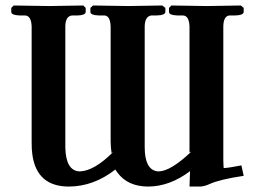

<svg xmlns="http://www.w3.org/2000/svg" viewBox="-20 -667 920 699"><path d="M217.8 -570.8V-129.9Q219.7 -44.9 270 -43Q323.2 -44.4 392.1 -113.8L386.2 -109.9Q383.3 -127 382.8 -150.9V-570.8Q381.3 -609.9 359.9 -610.8H338.9Q310.1 -611.8 309.1 -623V-638.2L318.8 -647Q319.8 -647 446.8 -645Q446.8 -645 570.8 -647L582 -638.2V-623Q580.1 -611.3 550.8 -610.8H530.8Q507.3 -606.9 506.8 -570.8V-131.8Q506.8 -51.3 550.8 -43.5Q554.7 -43 558.1 -43Q601.6 -43.9 676.8 -115.2L669.9 -111.8V-570.8Q668.5 -609.9 646 -610.8H625Q596.2 -611.8 595.2 -623V-638.2L604 -647Q605 -647 732.9 -645L856.9 -647L867.2 -638.2V-623Q865.2 -611.3 836.9 -610.8H815.9Q793.5 -608.9 793 -570.8V-110.8Q793 -95.7 793 -85.4Q793 -75.2 793.5 -69.1Q793.9 -63 793.9 -60.1Q793.9 -57.1 794.4 -56.2L794.9 -55.2Q812 -55.7 858.9 -64.9L867.2 -26.9Q779.8 -13.7 743.2 2.9Q724.6 11.7 708 12.2H669.9L671.9 -43.9Q598.1 11.7 520 12.2Q444.8 12.2 407.2 -39.1Q403.3 -44.9 399.9 -49.8Q321.3 11.7 231 12.2Q115.2 12.2 98.1 -101.6Q94.7 -124.5 95.2 -151.9V-570.8Q93.8 -609.9 70.8 -610.8H50.8Q22 -611.8 21 -623V-638.2L29.8 -647Q30.8 -647 159.2 -645L283.2 -647L292 -638.2V-623Q290 -611.3 263.2 -610.8H243.2Q218.3 -608.9 217.8 -570.8Z"/></svg>

Font: Linux Libertine O
Style: Bold
Weight: 700
Designer: Philipp H. Poll
Foundry: Philipp H. Poll
Version: Version 5.0.0